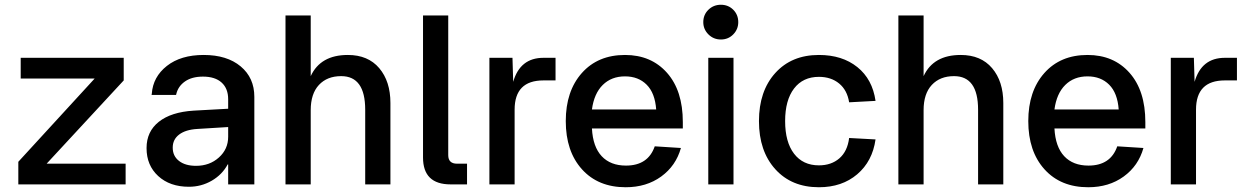

<svg xmlns="http://www.w3.org/2000/svg" viewBox="-20 -775 5260 807"><path d="M57 0V-95L378 -445H67V-532H500V-437L176 -87H508V0Z M774 10Q694 10 645 -35Q596 -80 596 -152V-153Q596 -222 647.5 -263Q699 -304 794 -310L939 -318V-358Q939 -403 911.5 -428Q884 -453 833 -453Q787 -453 758 -433Q729 -413 721 -380L720 -376H617L618 -381Q623 -452 681.5 -498Q740 -544 836 -544Q934 -544 991.5 -496Q1049 -448 1049 -368V0H939V-84H937Q914 -41 870 -15.5Q826 10 774 10ZM706 -154Q706 -119 732.5 -98.5Q759 -78 804 -78Q861 -78 900 -113Q939 -148 939 -200V-241L809 -233Q760 -230 733 -209.5Q706 -189 706 -155Z M1180 0V-710H1286V-455Q1327 -544 1442 -544Q1527 -544 1574 -488.5Q1621 -433 1621 -342V0H1515V-314Q1515 -455 1414 -455Q1355 -455 1320.5 -418Q1286 -381 1286 -312V0Z M1874 0Q1758 0 1758 -113V-710H1864V-123Q1864 -87 1901 -87H1943V0Z M2037 0V-532H2134L2137 -431Q2166 -532 2264 -532H2315V-437H2264Q2143 -437 2143 -314V0Z M2610 12Q2494 12 2426 -63.5Q2358 -139 2358 -266Q2358 -392 2425.5 -468Q2493 -544 2607 -544Q2717 -544 2783.5 -469Q2850 -394 2850 -262V-235H2468Q2472 -158 2509 -118.5Q2546 -79 2611 -79Q2704 -79 2732 -160L2842 -153Q2821 -78 2759 -33Q2697 12 2610 12ZM2468 -315H2738Q2733 -384 2698 -419Q2663 -454 2607 -454Q2550 -454 2513.5 -418Q2477 -382 2468 -315Z M3010 -609Q2979 -609 2957.5 -630.5Q2936 -652 2936 -682Q2936 -713 2957.5 -734Q2979 -755 3010 -755Q3041 -755 3062 -734Q3083 -713 3083 -682Q3083 -652 3062 -630.5Q3041 -609 3010 -609ZM2957 0V-532H3063V0Z M3422 12Q3307 12 3238.5 -64Q3170 -140 3170 -266Q3170 -392 3238.5 -468Q3307 -544 3422 -544Q3520 -544 3583.5 -493Q3647 -442 3660 -351L3549 -345Q3541 -396 3507 -424Q3473 -452 3422 -452Q3355 -452 3317.5 -403Q3280 -354 3280 -266Q3280 -178 3317.5 -129Q3355 -80 3422 -80Q3474 -80 3508 -109.5Q3542 -139 3549 -195L3660 -189Q3647 -97 3583 -42.5Q3519 12 3422 12Z M3756 0V-710H3862V-455Q3903 -544 4018 -544Q4103 -544 4150 -488.5Q4197 -433 4197 -342V0H4091V-314Q4091 -455 3990 -455Q3931 -455 3896.5 -418Q3862 -381 3862 -312V0Z M4554 12Q4438 12 4370 -63.5Q4302 -139 4302 -266Q4302 -392 4369.5 -468Q4437 -544 4551 -544Q4661 -544 4727.5 -469Q4794 -394 4794 -262V-235H4412Q4416 -158 4453 -118.5Q4490 -79 4555 -79Q4648 -79 4676 -160L4786 -153Q4765 -78 4703 -33Q4641 12 4554 12ZM4412 -315H4682Q4677 -384 4642 -419Q4607 -454 4551 -454Q4494 -454 4457.5 -418Q4421 -382 4412 -315Z M4901 0V-532H4998L5001 -431Q5030 -532 5128 -532H5179V-437H5128Q5007 -437 5007 -314V0Z"/></svg>

Font: Txt Sans Medium
Style: Regular
Weight: 500
Designer: Open Source
Foundry: XRLN
Version: Version 1.0